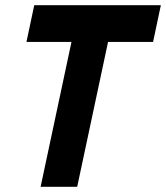

<svg xmlns="http://www.w3.org/2000/svg" viewBox="-20 -720 640 740"><path d="M136.5 0 255.5 -558.5H82L112 -700H600L570 -558.5H396.5L277.5 0ZM222.5 -71H222L341 -629.5H519.5H162.5H341.5Z"/></svg>

Font: Tourney Black
Style: Italic
Weight: 900
Italic angle: -12°
Version: Version 1.015